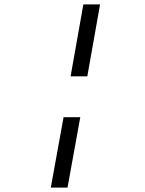

<svg xmlns="http://www.w3.org/2000/svg" viewBox="-20 -770 658 873"><path d="M301 -423 359 -750H435L377 -423ZM211 83 269 -237H345L287 83Z"/></svg>

Font: Hermit LightItalic
Style: Regular
Weight: 300
Italic angle: -10°
Designer: Pablo Caro
Version: Version 2.000;PS 002.000;hotconv 1.0.88;makeotf.lib2.5.64775